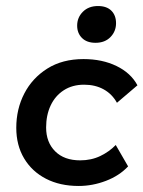

<svg xmlns="http://www.w3.org/2000/svg" viewBox="-20 -606 476 637"><path d="M241 11Q179 11 132.5 -13Q86 -37 60 -80.5Q34 -124 34 -182Q34 -244 60.5 -295.5Q87 -347 137 -378.5Q187 -410 257 -410Q319 -410 366.5 -387Q414 -364 436 -323L368 -265Q352 -294 324 -309.5Q296 -325 259 -325Q220 -325 191.5 -306.5Q163 -288 148 -256Q133 -224 133 -183Q133 -134 163 -104Q193 -74 246 -74Q283 -74 313 -88.5Q343 -103 364 -125L405 -54Q376 -23 331.5 -6Q287 11 241 11ZM297 -464Q268 -464 252 -480Q236 -496 236 -521Q236 -548 255 -567Q274 -586 305 -586Q334 -586 349.5 -570.5Q365 -555 365 -529Q365 -502 346.5 -483Q328 -464 297 -464Z"/></svg>

Font: Rokkitt SemiBold SemiBold
Style: Italic
Weight: 600
Italic angle: -9°
Version: Version 3.103